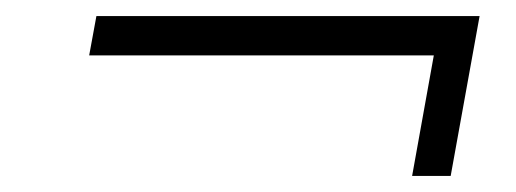

<svg xmlns="http://www.w3.org/2000/svg" viewBox="-20 -395 642 239"><path d="M91 -326 100 -375H577L541 -176H493L520 -326Z"/></svg>

Font: Jost* Light
Style: Italic
Weight: 300
Italic angle: -10°
Version: Version 3.7